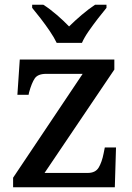

<svg xmlns="http://www.w3.org/2000/svg" viewBox="-20 -786 556 806"><path d="M35 0V-40L327 -476H174Q139 -476 126 -457Q113 -438 102 -398L100 -388H53L63 -536H460V-494L167 -60H348Q381 -60 394.5 -83Q408 -106 415 -142L420 -167H467L462 0ZM218 -606Q207 -629 189 -655.5Q171 -682 151 -708Q131 -734 115 -753V-766H162Q189 -749 218.5 -723.5Q248 -698 270 -675Q293 -698 323 -723.5Q353 -749 379 -766H427V-753Q411 -734 391 -708Q371 -682 352.5 -655.5Q334 -629 324 -606Z"/></svg>

Font: Noto Serif Bengali Medium
Style: Regular
Weight: 500
Designer: Juan Bruce, Universal Thirst, Indian Type Foundry and the Monotype Design Team.
Foundry: Monotype Imaging Inc.
Version: Version 2.003; ttfautohint (v1.8.4.7-5d5b)